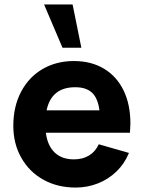

<svg xmlns="http://www.w3.org/2000/svg" viewBox="-20 -830 648 865"><path d="M307 -810 346.5 -615H261.5L178.5 -810ZM186.5 -232Q194 -174 226.2 -143Q258.5 -112 313 -112Q352.5 -112 381.2 -129.5Q410 -147 425 -180L561 -141Q541 -92.5 504.5 -57.2Q468 -22 420.5 -3.5Q373 15 321 15Q239 15 175.2 -20.5Q111.5 -56 75.8 -119.5Q40 -183 40 -263Q40 -350 74.8 -416.2Q109.5 -482.5 171.5 -518.8Q233.5 -555 313 -555Q391 -555 448.5 -520.5Q506 -486 536.8 -422.5Q567.5 -359 567.5 -273.5Q567.5 -260 565.5 -232ZM190 -333H428Q421 -387.5 394.8 -412.2Q368.5 -437 319 -437Q211.5 -437 190 -333Z"/></svg>

Font: Hauora ExtraBold
Style: Regular
Weight: 800
Designer: Wayne Shih
Foundry: WCYS
Version: Version 1.001